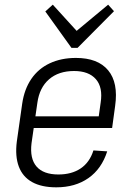

<svg xmlns="http://www.w3.org/2000/svg" viewBox="-20 -795 566 822"><path d="M221 7Q158 7 117.5 -15.5Q77 -38 60.5 -82Q44 -126 52 -189L75 -351Q84 -413 114 -457Q144 -501 193 -524Q242 -547 305 -547Q399 -547 443 -494Q487 -441 473 -342L460 -247H112L119 -297H414L399 -270L411 -356Q421 -421 390.5 -456Q360 -491 297 -491Q231 -491 190 -455.5Q149 -420 140 -355L115 -182Q107 -116 136.5 -82Q166 -48 230 -48Q287 -48 325.5 -74Q364 -100 380 -151L439 -147Q415 -72 358.5 -32.5Q302 7 221 7ZM468 -747 312 -590H286L174 -746L206 -775L318 -652H295L443 -775Z"/></svg>

Font: Pathway Extreme SemiCondensed ExtraLight
Style: Italic
Weight: 250
Width: 4
Italic angle: -8°
Version: Version 1.001;gftools[0.9.26]